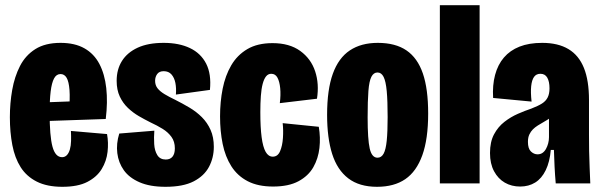

<svg xmlns="http://www.w3.org/2000/svg" viewBox="-20 -706 2313 739"><path d="M220 13Q161 13 121.5 -7Q82 -27 59.5 -62.5Q37 -98 27.5 -147.5Q18 -197 18 -255Q18 -309 27 -360Q36 -411 57 -452Q78 -493 116 -517Q154 -541 213 -541Q268 -541 305 -520Q342 -499 362.5 -460Q383 -421 389 -367Q395 -313 387 -248L125 -239V-311L260 -316L245 -272Q250 -327 247.5 -359.5Q245 -392 236.5 -406.5Q228 -421 213 -421Q197 -421 188 -404Q179 -387 175 -354Q171 -321 171 -273Q171 -182 182 -141.5Q193 -101 219 -101Q230 -101 237.5 -109Q245 -117 249 -131Q253 -145 253.5 -163.5Q254 -182 253 -202L392 -190Q398 -157 394 -121.5Q390 -86 371.5 -55.5Q353 -25 316.5 -6Q280 13 220 13Z M617 13Q557 13 517 -4.5Q477 -22 456.5 -51Q436 -80 431.5 -116.5Q427 -153 439 -192L574 -203Q572 -177 573.5 -151.5Q575 -126 585.5 -109Q596 -92 618 -92Q635 -92 644 -103Q653 -114 653 -135Q653 -161 640 -179Q627 -197 606 -210Q585 -223 559 -235Q537 -246 514.5 -259Q492 -272 472.5 -290.5Q453 -309 441 -334.5Q429 -360 429 -395Q429 -439 449.5 -471.5Q470 -504 510 -522.5Q550 -541 610 -541Q669 -541 711 -521Q753 -501 773.5 -461Q794 -421 788 -360L657 -342Q659 -367 655 -387Q651 -407 640 -419.5Q629 -432 610 -432Q593 -432 585 -421Q577 -410 577 -395Q577 -378 586.5 -366Q596 -354 613.5 -343.5Q631 -333 654 -322Q682 -308 709 -292Q736 -276 757 -255Q778 -234 790.5 -206Q803 -178 803 -141Q803 -99 784.5 -64Q766 -29 725.5 -8Q685 13 617 13Z M1031 12Q973 12 933.5 -8.5Q894 -29 870.5 -66Q847 -103 837 -152Q827 -201 827 -258Q827 -314 837 -364.5Q847 -415 870 -454.5Q893 -494 932 -517Q971 -540 1029 -540Q1094 -540 1135.5 -510Q1177 -480 1193 -431.5Q1209 -383 1200 -326L1057 -309Q1061 -341 1058.5 -366.5Q1056 -392 1048 -407Q1040 -422 1024 -422Q1012 -422 1004 -412Q996 -402 991 -383Q986 -364 984 -336.5Q982 -309 982 -274Q982 -216 987 -178Q992 -140 1002.5 -121.5Q1013 -103 1030 -103Q1049 -103 1058 -124Q1067 -145 1069 -175Q1071 -205 1068 -232L1207 -218Q1214 -177 1209.5 -136.5Q1205 -96 1186 -62.5Q1167 -29 1129 -8.5Q1091 12 1031 12Z M1431 13Q1363 13 1320.5 -19.5Q1278 -52 1258.5 -113.5Q1239 -175 1239 -264Q1239 -361 1261 -422Q1283 -483 1326.5 -512Q1370 -541 1434 -541Q1502 -541 1544.5 -512Q1587 -483 1607.5 -423.5Q1628 -364 1628 -269Q1628 -171 1605.5 -108.5Q1583 -46 1540 -16.5Q1497 13 1431 13ZM1433 -99Q1448 -99 1456.5 -114.5Q1465 -130 1468.5 -164.5Q1472 -199 1472 -255Q1472 -318 1468.5 -355.5Q1465 -393 1456.5 -410Q1448 -427 1433 -427Q1418 -427 1409.5 -410.5Q1401 -394 1398 -356Q1395 -318 1395 -254Q1395 -170 1403 -134.5Q1411 -99 1433 -99Z M1673 0V-686H1826V0Z M1982 12Q1949 12 1923 -3Q1897 -18 1881.5 -47Q1866 -76 1866 -117Q1866 -160 1881.5 -189Q1897 -218 1921.5 -237Q1946 -256 1973.5 -268Q2001 -280 2025 -288Q2051 -298 2066 -307.5Q2081 -317 2088 -331Q2095 -345 2095 -366Q2095 -392 2086.5 -407Q2078 -422 2060 -422Q2044 -422 2035.5 -410Q2027 -398 2024.5 -374.5Q2022 -351 2026 -315L1878 -329Q1875 -378 1885.5 -417.5Q1896 -457 1919.5 -484.5Q1943 -512 1979.5 -526.5Q2016 -541 2067 -541Q2128 -541 2168 -517Q2208 -493 2227.5 -444.5Q2247 -396 2247 -321V-188Q2247 -157 2247.5 -125Q2248 -93 2249.5 -61Q2251 -29 2252 0H2119Q2116 -34 2114.5 -65Q2113 -96 2112 -129H2100Q2096 -83 2080.5 -51Q2065 -19 2040 -3.5Q2015 12 1982 12ZM2049 -112Q2060 -112 2068 -117.5Q2076 -123 2081.5 -133Q2087 -143 2090 -154.5Q2093 -166 2093 -178V-264L2118 -272Q2109 -260 2097.5 -252Q2086 -244 2073.5 -237Q2061 -230 2050 -223Q2039 -216 2031 -208Q2023 -200 2017.5 -188.5Q2012 -177 2012 -160Q2012 -134 2023.5 -123Q2035 -112 2049 -112Z"/></svg>

Font: Bricolage Grotesque 72pt Condensed ExtraBold
Style: Regular
Weight: 800
Width: 3
Designer: Mathieu Triay
Foundry: Atelier Triay
Version: Version 1.001;gftools[0.9.33.dev8+g029e19f]